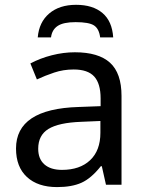

<svg xmlns="http://www.w3.org/2000/svg" viewBox="-20 -760 601 790"><path d="M234.9 -61Q308.6 -61 350.8 -100.8Q393.1 -140.6 393.1 -213.9V-262.2L314 -258.8Q221.7 -255.4 179.4 -229.5Q137.2 -203.6 137.2 -147.9Q137.2 -106 162.8 -83.5Q188.5 -61 234.9 -61ZM416 0 398.9 -76.2H395Q355 -25.9 315.2 -8.1Q275.4 9.8 214.8 9.8Q135.7 9.8 90.8 -31.7Q45.9 -73.2 45.9 -148.9Q45.9 -312 303.2 -319.8L394 -323.2V-355Q394 -416 367.7 -445.1Q341.3 -474.1 283.2 -474.1Q240.7 -474.1 202.9 -461.4Q165 -448.7 131.8 -433.1L105 -499Q145.5 -520.5 193.4 -532.7Q241.2 -544.9 288.1 -544.9Q385.3 -544.9 432.6 -502Q480 -459 480 -365.2V0ZM293 -740.2Q361.8 -740.2 401.6 -706.5Q441.4 -672.9 445.8 -606H392.1Q387.7 -641.6 366.9 -655.3Q346.2 -668.9 291 -668.9Q240.7 -668.9 217.3 -653.3Q193.8 -637.7 189.9 -606H135.3Q140.6 -668.9 182.6 -704.6Q224.6 -740.2 293 -740.2Z"/></svg>

Font: NotoSans
Style: Regular
Weight: 400
Designer: Monotype Design team
Foundry: Monotype Imaging Inc.
Version: Version 1.04; ttfautohint (v1.4.1)